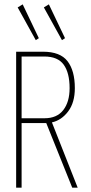

<svg xmlns="http://www.w3.org/2000/svg" viewBox="-20 -860 415 880"><path d="M54 0V-623H177Q256 -623 289.5 -579.5Q323 -536 323 -456Q323 -390 292.5 -349.5Q262 -309 218 -299L336 0H311L192 -296H79V0ZM79 -318H184Q241 -318 270 -355.5Q299 -393 299 -456Q299 -526 272 -563.5Q245 -601 183 -601H79ZM144 -676 61 -826 84 -840 158 -685ZM264 -676 181 -826 204 -840 278 -685Z"/></svg>

Font: Inconsolata Condensed ExtraLight
Style: Regular
Weight: 200
Width: 3
Monospace: yes
Designer: Raph Levien, Cyreal, Brenton Simpson
Foundry: Raph Levien, Cyreal, Google
Version: Version 3.100; ttfautohint (v1.8.4.7-5d5b)